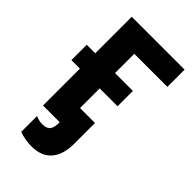

<svg xmlns="http://www.w3.org/2000/svg" viewBox="-272 -782 1071 1071"><g transform="rotate(45 263.5 -246.5)"><path d="M92 0H224C224 55 209 77 163 77C145 77 128 73 110 65V190C140 201 176 207 209 207C312 207 366 141 366 28V-136H248V-291H389V-412H248V-564H509V-700H92V-412H25V-291H92Z"/></g></svg>

Font: Fixel Display Bold
Style: Bold
Weight: 700
Designer: AlfaBravo + MacPaw
Foundry: Kyrylo Tkachov, Marchela Mozhyna, Serhii Makarenko, Maria Weinstein, Zakhar Kryvoshyya
Version: Version 1.211